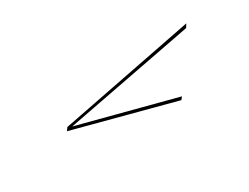

<svg xmlns="http://www.w3.org/2000/svg" viewBox="-30 -326 502 387"><g transform="rotate(-30 221.0 -132.5)"><path d="M316 -68 85 -129 90 -136 402 -197 397 -189 99 -132 321 -74Z"/></g></svg>

Font: Ballet 72pt
Style: Regular
Weight: 400
Designer: Maximiliano R. Sproviero
Foundry: Omnibus-Type
Version: Version 1.100; ttfautohint (v1.8.3)